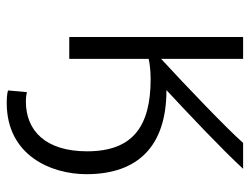

<svg xmlns="http://www.w3.org/2000/svg" viewBox="-106 -451 743 571"><g transform="rotate(90 265.5 -165.5)"><path d="M248 -289C319 -355 425 -455 482 -517H405C361 -467 234 -346 155 -273V-517H90V0H155V-236C166 -239 191 -242 215 -242C357 -242 430 -188 430 -53C430 70 369 129 282 129C269 129 257 127 254 126L249 182C256 185 274 186 286 186C443 186 498 53 498 -51C498 -204 415 -289 248 -289Z"/></g></svg>

Font: Repo Light
Style: Regular
Weight: 300
Designer: Stefan Peev
Foundry: Context Ltd
Version: Version 001.502